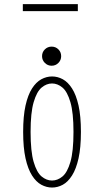

<svg xmlns="http://www.w3.org/2000/svg" viewBox="-20 -872 490 904"><path d="M225 11Q199 11 174.5 -2.2Q150 -15.5 130.8 -45.8Q111.5 -76 100.2 -126.5Q89 -177 89 -251Q89 -325 100.2 -375.2Q111.5 -425.5 130.8 -455.5Q150 -485.5 174.5 -498.8Q199 -512 225 -512Q251.5 -512 275.8 -498.8Q300 -485.5 319.2 -455.5Q338.5 -425.5 349.8 -375.2Q361 -325 361 -251Q361 -177 349.8 -126.5Q338.5 -76 319.2 -45.8Q300 -15.5 275.8 -2.2Q251.5 11 225 11ZM225 -22Q251 -22 274 -41Q297 -60 311.5 -109.5Q326 -159 326 -251Q326 -341.5 311.5 -391Q297 -440.5 274 -459.8Q251 -479 225 -479Q199 -479 176 -459.8Q153 -440.5 138.5 -391Q124 -341.5 124 -251Q124 -159 138.5 -109.5Q153 -60 176 -41Q199 -22 225 -22ZM223 -562.5Q204.5 -562.5 191.2 -575.8Q178 -589 178 -607.5Q178 -626.5 191.2 -639.5Q204.5 -652.5 223 -652.5Q242 -652.5 255 -639.5Q268 -626.5 268 -607.5Q268 -589 255 -575.8Q242 -562.5 223 -562.5ZM87.5 -852.5H346.5V-819.5H87.5Z"/></svg>

Font: League Mono Thin Condensed
Style: Regular
Weight: 100
Width: 1
Designer: Tyler Finck
Foundry: The League of Moveable Type / Tyler Finck
Version: Version 2.300;RELEASE